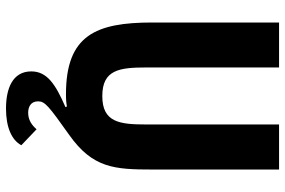

<svg xmlns="http://www.w3.org/2000/svg" viewBox="-175 -563 950 640"><g transform="rotate(90 300.0 -243.0)"><path d="M55 -698.2V-275.9C55 -88.1 96.9 12.1 294 12.1C313.9 12.1 323.9 11 334.9 8.9L337 13.8C261 46.9 218 74.9 218 127.8C218 190 274.9 212 342 212C404.8 212 447.1 192.8 464.1 160.9L410.9 110.1C397 126.1 380 138.1 355.8 138.1C337 138.1 317.8 130 317.8 105.1C317.8 82 333.1 70 430 1.1C540.1 -77.1 545.1 -149.1 545.1 -275.9V-698.2H394.9V-256C394.9 -166.9 388.1 -109 300.1 -109C212 -109 204.9 -166.9 204.9 -256V-698.2Z"/></g></svg>

Font: Margiela Mono Bold
Style: Regular
Weight: 700
Designer: Mike Abbink, Paul van der Laan, Pieter van Rosmalen
Foundry: Bold Monday
Version: Version 2.003 2021